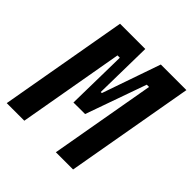

<svg xmlns="http://www.w3.org/2000/svg" viewBox="-184 -835 977 977"><g transform="rotate(45 304.0 -346.5)"><path d="M266.1 -242.7 309.1 -378.4H314.9L424.3 -693.4H501L479.5 -570.3H446.3L330.1 -242.7ZM8.8 0 130.9 -693.4H257.3L135.3 0ZM246.6 -242.2 252.4 -570.3H219.2L240.7 -693.4H312.5L307.1 -378.4H311L292.5 -242.7ZM362.3 0 484.4 -693.4H608.4L486.3 0Z"/></g></svg>

Font: Cascadia Code PL
Style: Italic
Weight: 400
Italic angle: -10°
Monospace: yes
Designer: Aaron Bell
Foundry: Saja Typeworks
Version: Version 2404.023